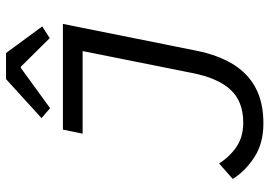

<svg xmlns="http://www.w3.org/2000/svg" viewBox="-149 -737 898 640"><g transform="rotate(-90 300.0 -417.0)"><path d="M209 12Q141.7 12 95.4 -18.5Q49 -49 23.5 -90.1L74.9 -135.5Q98.6 -99.2 131.5 -77.2Q164.5 -55.2 211.6 -55.2Q281.5 -55.2 320.8 -97.4Q360.1 -139.7 376.9 -226.5L449.8 -590.6H174.5L187.9 -656.3H540.3L451 -211.4Q436.8 -140.7 406.6 -90.5Q376.4 -40.3 327.6 -14.2Q278.8 12 209 12ZM259.4 -699 226.2 -727.5 356.3 -845.9H443.2L531.9 -725.3L493 -700.2L397.6 -796.5H393.6Z"/></g></svg>

Font: SourceCodeVF
Style: Italic
Weight: 200
Italic angle: -11°
Monospace: yes
Designer: Paul D. Hunt, Teo Tuominen
Foundry: Adobe
Version: Version 1.026;hotconv 1.1.0;makeotfexe 2.6.0